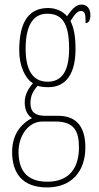

<svg xmlns="http://www.w3.org/2000/svg" viewBox="-20 -577 431 839"><path d="M186 242C292 242 353 173 353 67C353 -13 322 -71 234 -71H177C136 -71 113 -86 113 -126C113 -162 128 -183 144 -202C155 -198 177 -196 191 -196C270 -196 310 -257 310 -362C310 -426 301 -459 288 -485C308 -518 321 -529 333 -529C353 -529 354 -513 354 -476C368 -476 375 -489 375 -512C375 -536 362 -557 337 -557C308 -557 291 -531 273 -506C258 -525 227 -542 191 -542C111 -542 64 -489 64 -357C64 -288 90 -234 124 -213C106 -193 88 -165 88 -130C88 -91 104 -71 120 -61C84 -43 33 -1 33 87C33 180 78 242 186 242ZM188 -220C123 -220 92 -271 92 -364C92 -472 129 -517 186 -517C249 -517 282 -479 282 -365C282 -268 252 -220 188 -220ZM187 217C89 217 61 158 61 86C61 15 105 -46 165 -46H222C304 -46 325 -4 325 67C325 153 286 217 187 217Z"/></svg>

Font: Noto Serif ExtraCondensed Thin
Style: Regular
Weight: 100
Width: 2
Designer: Monotype Design Team
Foundry: Monotype Imaging Inc.
Version: Version 2.013